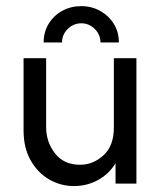

<svg xmlns="http://www.w3.org/2000/svg" viewBox="-20 -610 540 638"><path d="M225.7 8.3Q181.9 8.3 143.8 -13.5Q105.6 -35.4 81.9 -77.1Q58.3 -118.8 58.3 -177.1V-416.7H133.3V-187.5Q133.3 -138.2 162.8 -100.3Q192.4 -62.5 245.8 -62.5Q289.6 -62.5 324 -94.1Q358.3 -125.7 358.3 -185.4V-416.7H433.3V0H363.9V-67.4Q341 -30.6 304.5 -11.1Q268.1 8.3 225.7 8.3ZM125 -468.8Q125 -503.5 141.7 -530.9Q158.3 -558.3 186.8 -574Q215.3 -589.6 250 -589.6Q284.7 -589.6 313.2 -573.6Q341.7 -557.6 358.3 -530.6Q375 -503.5 375 -468.8H313.9Q313.9 -495.1 294.8 -513.9Q275.7 -532.6 250 -532.6Q224.3 -532.6 205.2 -513.9Q186.1 -495.1 186.1 -468.8Z"/></svg>

Font: co2trust
Style: Regular
Weight: 400
Designer: Kristian Moeller
Foundry: Dicotype
Version: Version 1.000